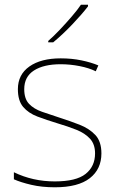

<svg xmlns="http://www.w3.org/2000/svg" viewBox="-20 -786 498 816"><path d="M411 -134Q411 -67 361.5 -28.5Q312 10 213 10Q158 10 113 -0.5Q68 -11 39 -24V-54Q119 -15 213 -15Q304 -15 344 -47Q384 -79 384 -134Q384 -173 362.5 -196.5Q341 -220 304.5 -234.5Q268 -249 224 -262Q178 -276 139.5 -290.5Q101 -305 78.5 -331.5Q56 -358 56 -407Q56 -469 105 -503.5Q154 -538 238 -538Q285 -538 326 -529.5Q367 -521 398 -508L387 -483Q359 -497 318.5 -505Q278 -513 238 -513Q166 -513 124.5 -486.5Q83 -460 83 -407Q83 -366 103.5 -344.5Q124 -323 158.5 -311Q193 -299 233 -286Q277 -272 318 -256Q359 -240 385 -212.5Q411 -185 411 -134ZM354 -759Q328 -725 287 -682Q246 -639 206 -606H185V-612Q208 -632 234.5 -660Q261 -688 285.5 -716.5Q310 -745 324 -766H354Z"/></svg>

Font: Noto Sans Bengali UI Thin
Style: Regular
Weight: 100
Designer: Jelle Bosma - Monotype Design Team
Foundry: Monotype Imaging Inc.
Version: Version 2.003; ttfautohint (v1.8.4.7-5d5b)